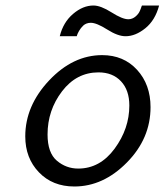

<svg xmlns="http://www.w3.org/2000/svg" viewBox="-20 -659 592 690"><path d="M70.8 -168.9Q70.8 -278.8 156.5 -369.9Q242.2 -460.9 347.2 -460.9Q424.3 -460.9 472.7 -408Q521 -355 521 -273.9Q521 -161.1 436 -75Q351.1 11.2 247.1 11.2Q168.9 11.2 119.9 -39.8Q70.8 -90.8 70.8 -168.9ZM150.9 -175.8Q150.9 -109.9 184.3 -81.5Q217.8 -53.2 261.2 -53.2Q339.4 -53.2 392.1 -125Q444.8 -196.8 444.8 -279.8Q444.8 -335 414.8 -366.9Q384.8 -398.9 334 -398.9Q254.9 -398.9 202.9 -330.8Q150.9 -262.7 150.9 -175.8ZM194.8 -528.8Q207 -578.6 242.4 -608.9Q277.8 -639.2 315.9 -639.2Q341.8 -639.2 380.9 -614.5Q419.9 -589.8 440.9 -589.8Q448.7 -589.8 455.3 -592.5Q461.9 -595.2 467 -599.6Q472.2 -604 476.1 -608.9Q480 -613.8 482.4 -619.4Q484.9 -625 486.3 -628.9Q487.8 -632.8 488.8 -636.2L490.2 -639.2H551.8Q537.6 -585.9 502.2 -557.4Q466.8 -528.8 431.2 -528.8Q403.3 -528.8 365.2 -553Q327.1 -577.1 306.2 -577.1Q298.3 -577.1 291.3 -574.5Q284.2 -571.8 279.5 -567.4Q274.9 -563 271 -558.1Q267.1 -553.2 264.2 -548.1Q261.2 -543 259.5 -539.1Q257.8 -535.2 256.8 -532.2L255.9 -528.8Z"/></svg>

Font: CMU Sans Serif
Style: Oblique
Weight: 500
Italic angle: -12°
Version: Version 0.7.0